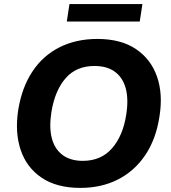

<svg xmlns="http://www.w3.org/2000/svg" viewBox="-20 -906 835 937"><path d="M69 -370Q87 -480 138.5 -557.5Q190 -635 271 -675.5Q352 -716 455 -716Q570 -716 643.5 -666.5Q717 -617 746.5 -531.5Q776 -446 758 -336Q741 -226 688.5 -148.5Q636 -71 555.5 -30Q475 11 372 11Q257 11 183.5 -38.5Q110 -88 81 -174Q52 -260 69 -370ZM231 -360Q219 -284 233 -231Q247 -178 285.5 -149.5Q324 -121 384 -121Q473 -121 526.5 -182Q580 -243 596 -346Q608 -422 593.5 -475Q579 -528 540.5 -556Q502 -584 441 -584Q352 -584 300 -524Q248 -464 231 -360ZM306 -801 319 -886H675L662 -801Z"/></svg>

Font: Mulish ExtraLight ExtraBold
Style: Italic
Weight: 800
Italic angle: -9°
Version: Version 3.603